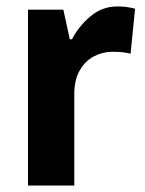

<svg xmlns="http://www.w3.org/2000/svg" viewBox="-20 -577 451 597"><path d="M345 -557Q373 -557 400 -550L386 -410Q375 -413 361.5 -414.5Q348 -416 329 -416Q299 -416 271.5 -401.5Q244 -387 227 -356.5Q210 -326 211 -278V0H67V-547H177L197 -455H204Q225 -496 261.5 -526.5Q298 -557 345 -557Z"/></svg>

Font: Noto Sans Lao UI SemCond
Style: Bold
Weight: 700
Width: 4
Designer: Monotype Design Team
Foundry: Monotype Imaging Inc.
Version: Version 2.000; ttfautohint (v1.8.4.7-5d5b)